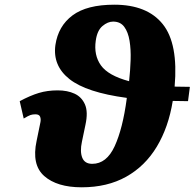

<svg xmlns="http://www.w3.org/2000/svg" viewBox="-20 -788 829 818"><path d="M328 10Q223 10 168.5 -38Q114 -86 136 -188L152 -266Q155 -280 151 -290.5Q147 -301 131 -301Q119 -301 110 -298Q101 -295 81 -283L64 -357Q109 -381 145.5 -392Q182 -403 226 -403Q267 -403 297.5 -389Q328 -375 342 -343Q356 -311 344 -256L329 -184Q320 -142 330.5 -116Q341 -90 373 -90Q434 -90 468.5 -165Q503 -240 520 -368V-371Q348 -394 276 -451Q204 -508 216 -596Q228 -677 289 -722.5Q350 -768 467 -768Q607 -768 673.5 -685Q740 -602 724 -419Q755 -418 789 -418L781 -357Q747 -357 716 -358Q698 -246 648 -163Q598 -80 517.5 -35Q437 10 328 10ZM388 -615Q379 -553 410 -509.5Q441 -466 530 -442Q535 -488 536.5 -532.5Q538 -577 532 -614Q526 -651 509.5 -673.5Q493 -696 462 -696Q439 -696 416.5 -677Q394 -658 388 -615Z"/></svg>

Font: Noto Serif Black
Style: Italic
Weight: 900
Italic angle: -12°
Designer: Monotype Design Team
Foundry: Monotype Imaging Inc.
Version: Version 2.013